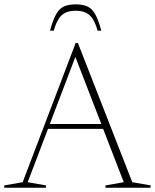

<svg xmlns="http://www.w3.org/2000/svg" viewBox="-24 -882 728 902"><path d="M597.5 -26 683.5 -11V0H471.5V-11L557.5 -26L460.5 -276.5H201.5L106 -26L192 -11V0H-4V-11L82.5 -26L331.5 -680H342ZM210 -299.5H452L330 -614.5ZM331.5 -831.5Q287.5 -831.5 264.8 -809.5Q242 -787.5 228.5 -738H211Q224.5 -788 239.5 -814.8Q254.5 -841.5 276.2 -851.5Q298 -861.5 331.5 -861.5Q365 -861.5 386.8 -851.5Q408.5 -841.5 423.5 -814.8Q438.5 -788 452 -738H434.5Q421 -787.5 398.2 -809.5Q375.5 -831.5 331.5 -831.5Z"/></svg>

Font: Newsreader 16pt ExtraLight
Style: Regular
Weight: 275
Designer: Hugues Gentile
Foundry: Production Type
Version: Version 1.003; ttfautohint (v1.8.3)